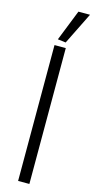

<svg xmlns="http://www.w3.org/2000/svg" viewBox="-154 -1066 541 1103"><g transform="rotate(15 117.0 -514.5)"><path d="M92 -845 165 -1029H234L140 -839ZM82 -808H149V0H82Z"/></g></svg>

Font: Encode Sans Normal
Style: Light
Weight: 300
Designer: Pablo Impallari, Andres Torresi
Foundry: Pablo Impallari, Andres Torresi
Version: Version 1.000; ttfautohint (v1.00) -l 8 -r 50 -G 200 -x 14 -